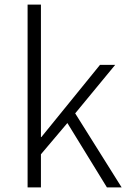

<svg xmlns="http://www.w3.org/2000/svg" viewBox="-20 -815 561 835"><path d="M100 -795H158V-219H160L415 -533H481L307 -322L509 0H445L273 -280L158 -144V0H100Z"/></svg>

Font: SpoqaHanSansJP-Light
Style: Regular
Weight: 300
Designer: [Source Han Sans]
Ryoko NISHIZUKA  (kana & ideographs); Paul D. Hunt (Latin, Greek & Cyrillic); Wenlong ZHANG  (bopomofo
Foundry: Spoqa (http://bi.spoqa.com)
Version: Version 1.002.20150607